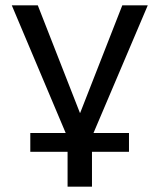

<svg xmlns="http://www.w3.org/2000/svg" viewBox="-20 -516 594 716"><path d="M232 180V50H93V-20H243L233 -1L24 -496H121L278 -95H279L436 -496H531L321 -2L312 -20H461V50H323V180Z"/></svg>

Font: Nunito Sans 7pt
Style: Regular
Weight: 400
Designer: Vernon Adams
Foundry: Vernon Adams
Version: Version 3.101;gftools[0.9.27]